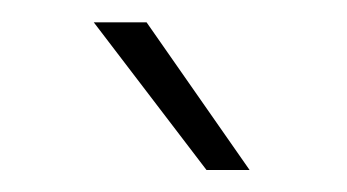

<svg xmlns="http://www.w3.org/2000/svg" viewBox="-20 -770 311 172"><path d="M111.3 -750 203.6 -617.7H165L64 -750Z"/></svg>

Font: Roboto ExtraLight
Style: Regular
Weight: 250
Designer: Christian Robertson
Foundry: Google
Version: Version 3.009; 2024